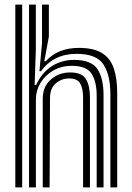

<svg xmlns="http://www.w3.org/2000/svg" viewBox="-20 -820 578 840"><path d="M463 0V-405.8Q463 -492 432.4 -538.2Q401.8 -584.5 315 -584.5Q214.8 -584.5 159.2 -508.5H152.5L163.8 -631V-800H193.8V-660L173.8 -552H180.2Q207.5 -582.2 244 -596.4Q280.5 -610.5 324.8 -610.5Q390.5 -610.5 427 -587.4Q463.5 -564.2 478.1 -520Q492.8 -475.8 492.8 -411.8V0ZM47 0V-800H77V0ZM107 0V-800H136.8V-602L131.5 -448.5H138.2Q162.8 -502.2 206.8 -530.4Q250.8 -558.5 305.8 -558Q381 -557.2 407 -516.9Q433 -476.5 433 -403.8V0H403V-399.8Q403 -463.5 380.5 -497.8Q358 -532 294.5 -532Q248.5 -532 212.9 -511.4Q177.2 -490.8 157.1 -457.4Q137 -424 137 -385.2V0ZM167 0V-388Q167 -441.5 202.5 -472.2Q238 -503 286.8 -503Q339 -503 356.2 -473.8Q373.5 -444.5 373.5 -393.8V0H343.5V-392Q343.5 -433 330.8 -454.9Q318 -476.8 282.2 -476.8Q249.8 -476.8 224.4 -455.6Q199 -434.5 198.8 -391.2L197 0Z"/></svg>

Font: Big Shoulders Inline Text Black
Style: Regular
Weight: 900
Designer: Patric King
Foundry: XO Type Co
Version: Version 1.000